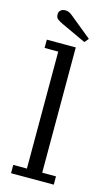

<svg xmlns="http://www.w3.org/2000/svg" viewBox="-105 -688 409 727"><g transform="rotate(15 99.5 -324.5)"><path d="M18 0V-32.5H71.5V-491H18V-523.5H131.5V-32.5H185.5V0ZM157.5 -551.5 58.5 -597.5Q46 -603.5 39.2 -609.2Q32.5 -615 32.5 -627Q32.5 -637.5 39.5 -643.2Q46.5 -649 57 -649Q66.5 -649 73.2 -645.5Q80 -642 87 -636L171 -567.5Z"/></g></svg>

Font: Imbue Thin 10pt Light
Style: Regular
Weight: 300
Version: Version 1.102